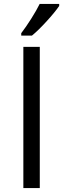

<svg xmlns="http://www.w3.org/2000/svg" viewBox="-20 -951 319 971"><path d="M98.1 0V-713.9H181.2V0ZM87.4 -783.2Q110.8 -813.5 137.9 -856.4Q165 -899.4 180.7 -931.2H279.3V-920.9Q257.8 -889.2 215.3 -842.8Q172.9 -796.4 141.6 -771H87.4Z"/></svg>

Font: HunimalSansv1.5
Style: Regular
Weight: 400
Foundry: Ascender Corporation
Version: Version 1.10